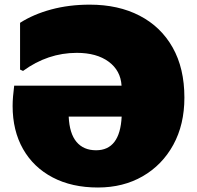

<svg xmlns="http://www.w3.org/2000/svg" viewBox="-20 -812 868 846"><path d="M411.6 14.2Q296.4 14.2 211.9 -30.3Q127.4 -74.7 81.5 -155.5Q35.6 -236.3 35.6 -345.2Q35.6 -364.3 37.4 -386.5Q39.1 -408.7 42.5 -434.6H515.6Q511.7 -501 459 -540Q406.2 -579.1 318.4 -579.1Q190.4 -579.1 81.5 -499.5L68.4 -505.4V-711.4Q127 -749 205.6 -770.3Q284.2 -791.5 375.5 -791.5Q501.5 -791.5 595.2 -742.9Q689 -694.3 740.7 -602.8Q792.5 -511.2 792.5 -381.8Q792.5 -263.2 743.7 -174.1Q694.8 -85 608.9 -35.4Q522.9 14.2 411.6 14.2ZM403.3 -149.9Q508.8 -149.9 516.1 -298.3H282.7Q286.1 -223.6 317.1 -186.8Q348.1 -149.9 403.3 -149.9Z"/></svg>

Font: Bevan
Style: Regular
Weight: 400
Designer: Vernon Adams
Foundry: Vernon Adams
Version: Version 2.100; ttfautohint (v1.8.3)